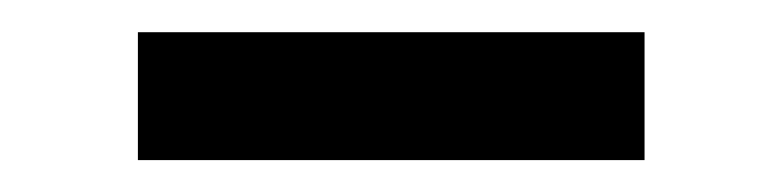

<svg xmlns="http://www.w3.org/2000/svg" viewBox="-20 -368 493 121"><path d="M386.2 -347.7V-267.1H66.9V-347.7Z"/></svg>

Font: Inter 18pt
Style: Regular
Weight: 400
Designer: Rasmus Andersson
Foundry: rsms
Version: Version 4.001;git-66647c0bb